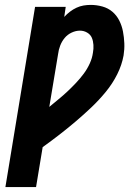

<svg xmlns="http://www.w3.org/2000/svg" viewBox="-20 -763 540 783"><path d="M2 0 123 -735H248L242 -694Q253 -706 265.5 -715.5Q278 -725 292 -731.5Q306 -738 320.5 -740.5Q335 -743 350 -743Q374 -743 397.5 -736.5Q421 -730 438.5 -715Q456 -700 466.5 -679Q477 -658 481.5 -634.5Q486 -611 487 -586.5Q488 -562 484 -537Q477 -498 458 -460Q439 -422 411.5 -388.5Q384 -355 353 -325.5Q322 -296 289 -268Q256 -240 222.5 -214Q189 -188 154 -163L127 0ZM181 -327Q200 -343 219 -358.5Q238 -374 255.5 -390.5Q273 -407 290 -425Q307 -443 321.5 -462.5Q336 -482 346 -504Q356 -526 359 -548Q362 -564 361 -580Q360 -596 354.5 -609Q349 -622 335.5 -630Q322 -638 306 -638Q289 -638 272 -630Q255 -622 243.5 -608Q232 -594 225.5 -577Q219 -560 217 -543Z"/></svg>

Font: Iosevka Term Curly XBd Obl
Style: Regular
Weight: 800
Italic angle: -9°
Designer: Belleve Invis
Foundry: Belleve Invis
Version: Version 32.3.0